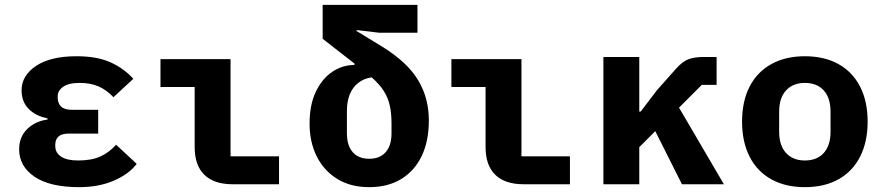

<svg xmlns="http://www.w3.org/2000/svg" viewBox="-20 -760 3640 792"><path d="M306 12Q186 12 122.5 -31Q59 -74 59 -144Q59 -195 92 -227.5Q125 -260 176 -267V-272Q128 -281 98.5 -310.5Q69 -340 69 -388Q69 -448 128.5 -488Q188 -528 296 -528Q379 -528 434.5 -503.5Q490 -479 530 -435L448 -359Q420 -389 386.5 -403.5Q353 -418 309 -418Q263 -418 240.5 -402Q218 -386 218 -363V-357Q218 -334 232 -320.5Q246 -307 277 -307H385V-209H264Q235 -209 221.5 -197Q208 -185 208 -163V-157Q208 -130 232 -114Q256 -98 302 -98Q357 -98 393 -114Q429 -130 459 -163L544 -84Q511 -41 449 -14.5Q387 12 306 12Z M1131 0H939Q863 0 823 -39Q783 -78 783 -153V-401H642V-516H931V-115H1131Z M1544 -625 1451 -636V-632L1556 -568Q1609 -535 1646 -500.5Q1683 -466 1705.5 -428Q1728 -390 1738.5 -349Q1749 -308 1749 -263Q1749 -178 1719.5 -116.5Q1690 -55 1635 -21.5Q1580 12 1503 12Q1426 12 1371 -22Q1316 -56 1286.5 -115Q1257 -174 1257 -250Q1257 -328 1283 -382Q1309 -436 1351 -464Q1393 -492 1442 -492V-498Q1422 -514 1401.5 -529.5Q1381 -545 1361 -561L1311 -600V-740H1702V-625ZM1595 -250Q1595 -292 1588 -324Q1581 -356 1563.5 -384Q1546 -412 1513 -441Q1480 -436 1457 -417.5Q1434 -399 1422.5 -370Q1411 -341 1411 -303V-209Q1411 -176 1422 -152.5Q1433 -129 1453.5 -117Q1474 -105 1503 -105Q1532 -105 1552.5 -117Q1573 -129 1584 -152.5Q1595 -176 1595 -209Z M2331 0H2139Q2063 0 2023 -39Q1983 -78 1983 -153V-401H1842V-516H2131V-115H2331Z M2469 0V-525H2617V-300H2623L2690 -388L2769 -477Q2795 -506 2819.5 -515.5Q2844 -525 2884 -525H2936V-410H2875L2781 -316L2966 0H2793L2683 -219L2617 -153V0Z M3300 12Q3220 12 3161.5 -20.5Q3103 -53 3072 -114Q3041 -175 3041 -258Q3041 -342 3072 -402.5Q3103 -463 3161.5 -495.5Q3220 -528 3300 -528Q3381 -528 3439 -495.5Q3497 -463 3528 -402.5Q3559 -342 3559 -258Q3559 -175 3528 -114Q3497 -53 3439 -20.5Q3381 12 3300 12ZM3300 -98Q3350 -98 3378 -129Q3406 -160 3406 -217V-299Q3406 -356 3378 -387Q3350 -418 3300 -418Q3251 -418 3222.5 -387Q3194 -356 3194 -299V-217Q3194 -160 3222.5 -129Q3251 -98 3300 -98Z"/></svg>

Font: Lilex
Style: Regular
Weight: 400
Monospace: yes
Designer: Mike Abbink, Paul van der Laan, Pieter van Rosmalen, Mikhael Khrustik
Foundry: Mikhael Khrustik
Version: Version 2.510